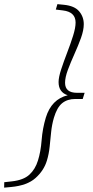

<svg xmlns="http://www.w3.org/2000/svg" viewBox="-80 -762 436 903"><path d="M318 -325.5 309 -296.5H274Q237 -296.5 212.5 -276.8Q188 -257 173.5 -208Q164 -175.5 160.5 -140.8Q157 -106 153.5 -71.8Q150 -37.5 140.5 -6.5Q126.5 40 87.2 75.2Q48 110.5 -28 117.5L-60.5 120.5L-60 95L-24.5 91Q30.5 85 58.2 59.5Q86 34 98.5 -7Q111.5 -48 115.8 -102.8Q120 -157.5 135.5 -209Q162 -295.5 238.5 -314Q195.5 -328 195.5 -376Q195.5 -398.5 207.5 -435.2Q219.5 -472 235.5 -513.5Q251.5 -555 263.5 -593Q275.5 -631 275.5 -656Q275.5 -706 215.5 -713L182.5 -717L190 -742.5L220.5 -739.5Q270.5 -734.5 292.2 -708.8Q314 -683 314 -648.5Q314 -620 300.8 -583.2Q287.5 -546.5 270 -507.8Q252.5 -469 239.2 -433.5Q226 -398 226 -372.5Q226 -325.5 282.5 -325.5Z"/></svg>

Font: Newsreader Caption ExtraLight
Style: Italic
Weight: 275
Italic angle: -17°
Designer: Hugues Gentile
Foundry: Production Type
Version: Version 1.001